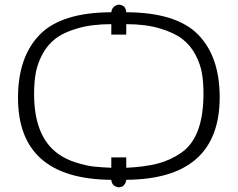

<svg xmlns="http://www.w3.org/2000/svg" viewBox="-20 -764 1032 833"><path d="M58.1 -339.8Q58.1 -516.6 152.1 -613.3Q246.1 -710 462.9 -710.9Q465.8 -737.8 495.1 -744.1Q511.2 -742.2 518.6 -735.1Q525.9 -728 527.8 -710.9Q744.6 -710 838.9 -614.5Q933.1 -519 933.1 -341.8Q933.1 13.2 527.8 16.1Q525.9 29.3 519.5 37.1Q513.2 44.9 508.5 45.9Q503.9 46.9 495.1 48.8Q465.3 44.9 462.9 16.1Q58.1 13.2 58.1 -339.8ZM127.9 -356Q127.9 -170.9 232.9 -96.2Q266.1 -72.3 310.5 -58.6Q355 -44.9 386 -41.5Q417 -38.1 462.9 -36.1V-81.1H527.8V-36.1Q607.9 -40 662.8 -54Q717.8 -67.9 766.4 -101.3Q814.9 -134.8 838.9 -199Q862.8 -263.2 862.8 -357.9Q862.8 -405.8 856.4 -444.8Q850.1 -483.9 828.6 -525.4Q807.1 -566.9 771.5 -594.5Q735.8 -622.1 673.8 -640.6Q611.8 -659.2 527.8 -659.2V-613.8H462.9V-659.2Q379.9 -659.2 318.4 -641.6Q256.8 -624 220.9 -596.4Q185.1 -568.8 163.6 -527.8Q142.1 -486.8 135 -446.8Q127.9 -406.7 127.9 -356Z"/></svg>

Font: CMU Bright
Style: Roman
Weight: 500
Version: Version 0.7.0